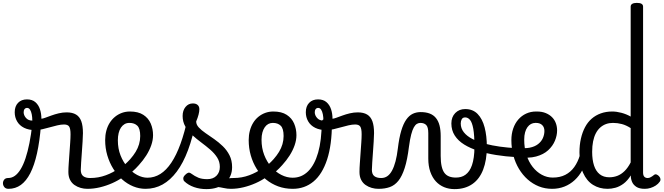

<svg xmlns="http://www.w3.org/2000/svg" viewBox="-114 -1292 4602 1331"><path d="M-55 17Q-74 17 -83.5 5.5Q-93 -6 -93.5 -20.5Q-94 -35 -85 -46.5Q-76 -58 -57 -58Q-32 -58 -10.5 -73.5Q11 -89 29.5 -119.5Q48 -150 63 -195Q78 -240 90 -300Q102 -360 110 -433L170 -424Q161 -312 142.5 -229Q124 -146 96 -91.5Q68 -37 30.5 -10Q-7 17 -55 17ZM491 17Q468 17 445 10.5Q422 4 402.5 -9.5Q383 -23 371.5 -45.5Q360 -68 360 -100Q360 -125 362.5 -159Q365 -193 367.5 -230.5Q370 -268 372.5 -302Q375 -336 375 -361Q375 -400 365.5 -414.5Q356 -429 330 -429Q309 -429 283.5 -423Q258 -417 231.5 -409.5Q205 -402 179 -396Q153 -390 130 -390Q85 -390 53 -406Q21 -422 4.5 -450.5Q-12 -479 -12 -514Q-12 -555 11 -579Q34 -603 73 -603Q109 -603 131 -584Q153 -565 163 -534.5Q173 -504 173 -469Q181 -469 199 -475.5Q217 -482 241.5 -491Q266 -500 293.5 -506.5Q321 -513 348 -513Q388 -513 413 -498Q438 -483 449.5 -451.5Q461 -420 461 -369Q461 -346 458.5 -310.5Q456 -275 453.5 -237Q451 -199 448.5 -166Q446 -133 446 -115Q446 -84 463 -71Q480 -58 510 -58Q524 -58 531 -46.5Q538 -35 536.5 -20.5Q535 -6 524 5.5Q513 17 491 17ZM110 -456Q110 -480 106 -500Q102 -520 94 -532Q86 -544 74 -544Q63 -544 56.5 -536Q50 -528 50 -514Q50 -493 66 -474.5Q82 -456 110 -456Z M493 17Q474 17 467.5 5.5Q461 -6 465 -20.5Q469 -35 481 -46.5Q493 -58 512 -58Q568 -58 619.5 -77Q671 -96 708 -124Q722 -133 732 -128Q742 -123 747 -110.5Q752 -98 750.5 -84.5Q749 -71 738 -64Q706 -41 664.5 -22.5Q623 -4 579 6.5Q535 17 493 17Z M712 -121Q734 -136 753.5 -153.5Q773 -171 789 -189Q811 -214 826.5 -239.5Q842 -265 850 -292.5Q858 -320 858 -349Q858 -401 838 -420.5Q818 -440 784 -440Q770 -440 763.5 -452Q757 -464 757.5 -479.5Q758 -495 765.5 -507Q773 -519 787 -519Q844 -519 879.5 -496Q915 -473 931 -435.5Q947 -398 947 -355Q947 -321 934.5 -285Q922 -249 900 -214.5Q878 -180 849 -148Q828 -124 804 -103Q780 -82 754 -64Z M895 17Q851 17 809.5 0Q768 -17 733 -48Q698 -79 671.5 -121.5Q645 -164 630 -214.5Q615 -265 615 -321Q615 -355 623 -385.5Q631 -416 646.5 -440.5Q662 -465 683.5 -482.5Q705 -500 731 -509.5Q757 -519 787 -519Q796 -519 800.5 -507Q805 -495 804 -479.5Q803 -464 797.5 -452Q792 -440 783 -440Q764 -440 749.5 -431.5Q735 -423 724.5 -407.5Q714 -392 708.5 -369.5Q703 -347 703 -319Q703 -262 721.5 -215Q740 -168 770.5 -133Q801 -98 837 -79Q873 -60 908 -60Q956 -60 997.5 -86Q1039 -112 1074 -164.5Q1109 -217 1137.5 -295.5Q1166 -374 1188 -478Q1190 -487 1205 -487.5Q1220 -488 1234 -481Q1248 -474 1245 -459Q1223 -341 1189.5 -251.5Q1156 -162 1111.5 -102.5Q1067 -43 1013 -13Q959 17 895 17Z M1486 17Q1462 17 1437.5 11.5Q1413 6 1389.5 3.5Q1366 1 1341 12L1362 -16Q1397 -34 1421.5 -43Q1446 -52 1465.5 -55Q1485 -58 1505 -58Q1514 -58 1516 -46.5Q1518 -35 1514 -20.5Q1510 -6 1502.5 5.5Q1495 17 1486 17ZM1317 19Q1271 19 1231 5Q1191 -9 1163 -36Q1156 -44 1156.5 -56Q1157 -68 1171 -81Q1182 -92 1191 -94.5Q1200 -97 1211 -89Q1237 -70 1261.5 -60Q1286 -50 1323 -50Q1363 -50 1386.5 -73.5Q1410 -97 1410 -135Q1410 -171 1391.5 -200Q1373 -229 1343.5 -254.5Q1314 -280 1281 -304.5Q1248 -329 1218.5 -356Q1189 -383 1170.5 -415.5Q1152 -448 1152 -488Q1152 -526 1172 -550.5Q1192 -575 1223 -575Q1244 -575 1256 -564.5Q1268 -554 1268 -535Q1268 -519 1262.5 -497.5Q1257 -476 1246 -450Q1246 -428 1264 -408.5Q1282 -389 1310.5 -369.5Q1339 -350 1370.5 -328Q1402 -306 1430.5 -278.5Q1459 -251 1477 -215.5Q1495 -180 1495 -133Q1495 -66 1446.5 -23.5Q1398 19 1317 19Z M1487 17Q1468 17 1461.5 5.5Q1455 -6 1459 -20.5Q1463 -35 1475 -46.5Q1487 -58 1506 -58Q1562 -58 1613.5 -77Q1665 -96 1702 -124Q1716 -133 1726 -128Q1736 -123 1741 -110.5Q1746 -98 1744.5 -84.5Q1743 -71 1732 -64Q1700 -41 1658.5 -22.5Q1617 -4 1573 6.5Q1529 17 1487 17Z M1706 -121Q1728 -136 1747.5 -153.5Q1767 -171 1783 -189Q1805 -214 1820.5 -239.5Q1836 -265 1844 -292.5Q1852 -320 1852 -349Q1852 -401 1832 -420.5Q1812 -440 1778 -440Q1764 -440 1757.5 -452Q1751 -464 1751.5 -479.5Q1752 -495 1759.5 -507Q1767 -519 1781 -519Q1838 -519 1873.5 -496Q1909 -473 1925 -435.5Q1941 -398 1941 -355Q1941 -321 1928.5 -285Q1916 -249 1894 -214.5Q1872 -180 1843 -148Q1822 -124 1798 -103Q1774 -82 1748 -64Z M1915 17Q1861 17 1814.5 0Q1768 -17 1730 -48Q1692 -79 1665.5 -121.5Q1639 -164 1624.5 -214.5Q1610 -265 1610 -321Q1610 -355 1618 -385.5Q1626 -416 1641 -440.5Q1656 -465 1677.5 -482.5Q1699 -500 1725 -509.5Q1751 -519 1781 -519Q1795 -519 1801.5 -507Q1808 -495 1807.5 -479.5Q1807 -464 1799 -452Q1791 -440 1777 -440Q1760 -440 1746 -432.5Q1732 -425 1721.5 -410Q1711 -395 1705 -373.5Q1699 -352 1699 -323Q1699 -266 1717.5 -218Q1736 -170 1767 -134.5Q1798 -99 1836.5 -79.5Q1875 -60 1915 -60Q1977 -60 2022 -104.5Q2067 -149 2091.5 -234.5Q2116 -320 2116 -443Q2116 -457 2126.5 -463.5Q2137 -470 2151.5 -469.5Q2166 -469 2176.5 -461.5Q2187 -454 2187 -440Q2187 -288 2153.5 -186Q2120 -84 2059 -33.5Q1998 17 1915 17Z M2509 17Q2486 17 2463 10.5Q2440 4 2420.5 -9.5Q2401 -23 2389.5 -45.5Q2378 -68 2378 -100Q2378 -125 2380.5 -159Q2383 -193 2385.5 -230.5Q2388 -268 2390.5 -302Q2393 -336 2393 -361Q2393 -400 2383.5 -414.5Q2374 -429 2348 -429Q2327 -429 2301.5 -423Q2276 -417 2249.5 -409.5Q2223 -402 2197 -396Q2171 -390 2148 -390Q2103 -390 2071 -406Q2039 -422 2022.5 -450.5Q2006 -479 2006 -514Q2006 -555 2029 -579Q2052 -603 2091 -603Q2127 -603 2149 -584Q2171 -565 2181 -534.5Q2191 -504 2191 -469Q2199 -469 2217 -475.5Q2235 -482 2259.5 -491Q2284 -500 2311.5 -506.5Q2339 -513 2366 -513Q2406 -513 2431 -498Q2456 -483 2467.5 -451.5Q2479 -420 2479 -369Q2479 -346 2476.5 -310.5Q2474 -275 2471.5 -237Q2469 -199 2466.5 -166Q2464 -133 2464 -115Q2464 -84 2481 -71Q2498 -58 2528 -58Q2542 -58 2549 -46.5Q2556 -35 2554.5 -20.5Q2553 -6 2542 5.5Q2531 17 2509 17ZM2128 -456Q2128 -480 2124 -500Q2120 -520 2112 -532Q2104 -544 2092 -544Q2081 -544 2074.5 -536Q2068 -528 2068 -514Q2068 -493 2084 -474.5Q2100 -456 2128 -456Z M2511 17Q2502 17 2498 5.5Q2494 -6 2496 -20.5Q2498 -35 2506 -46.5Q2514 -58 2529 -58Q2553 -58 2571.5 -71Q2590 -84 2604 -110Q2618 -136 2628 -174Q2638 -212 2644 -263Q2653 -337 2667.5 -385.5Q2682 -434 2702 -462.5Q2722 -491 2747 -503Q2772 -515 2802 -515Q2811 -515 2815.5 -503.5Q2820 -492 2819.5 -477.5Q2819 -463 2814 -451.5Q2809 -440 2800 -440Q2788 -440 2776.5 -433.5Q2765 -427 2755 -409.5Q2745 -392 2736.5 -359.5Q2728 -327 2721 -275Q2710 -185 2691.5 -127.5Q2673 -70 2647.5 -38.5Q2622 -7 2588 5Q2554 17 2511 17Z M3037 19Q2998 19 2965 5.5Q2932 -8 2907.5 -34.5Q2883 -61 2869 -101Q2855 -141 2855 -193V-369Q2855 -411 2840.5 -425.5Q2826 -440 2800 -440Q2784 -440 2775.5 -451.5Q2767 -463 2767 -477.5Q2767 -492 2776 -503.5Q2785 -515 2802 -515Q2838 -515 2864.5 -505Q2891 -495 2908 -474Q2925 -453 2933 -422Q2941 -391 2941 -349V-211Q2941 -169 2947.5 -140Q2954 -111 2966.5 -94Q2979 -77 2999 -69Q3019 -61 3046 -61Q3065 -61 3081.5 -65.5Q3098 -70 3112.5 -80.5Q3127 -91 3138.5 -107.5Q3150 -124 3158 -147.5Q3166 -171 3170.5 -202.5Q3175 -234 3175 -274Q3175 -355 3167 -399Q3159 -443 3144.5 -460.5Q3130 -478 3111 -478Q3095 -478 3088.5 -492.5Q3082 -507 3087.5 -521.5Q3093 -536 3111 -536Q3164 -536 3197 -502Q3230 -468 3245.5 -409Q3261 -350 3261 -274Q3261 -228 3254.5 -188.5Q3248 -149 3235.5 -116.5Q3223 -84 3204.5 -59Q3186 -34 3161 -16.5Q3136 1 3105 10Q3074 19 3037 19Z M3461 -203Q3391 -207 3325 -217.5Q3259 -228 3202.5 -246Q3146 -264 3104 -290Q3062 -316 3038.5 -352.5Q3015 -389 3015 -436Q3015 -481 3042 -508.5Q3069 -536 3111 -536Q3123 -536 3128 -521.5Q3133 -507 3129 -492.5Q3125 -478 3110 -478Q3094 -478 3087 -465.5Q3080 -453 3080 -436Q3080 -402 3101.5 -375Q3123 -348 3161 -328.5Q3199 -309 3248 -296Q3297 -283 3351.5 -275.5Q3406 -268 3461 -265Q3470 -265 3476.5 -255Q3483 -245 3485 -232.5Q3487 -220 3481.5 -211Q3476 -202 3461 -203Z M3471 -270Q3521 -261 3557 -268Q3593 -275 3616 -293Q3639 -311 3649.5 -335Q3660 -359 3660 -384Q3660 -410 3644.5 -425Q3629 -440 3602 -440Q3588 -440 3581 -452Q3574 -464 3574.5 -479.5Q3575 -495 3583 -507Q3591 -519 3607 -519Q3643 -519 3669.5 -508Q3696 -497 3713.5 -479Q3731 -461 3739.5 -437.5Q3748 -414 3748 -388Q3748 -353 3733 -316.5Q3718 -280 3686 -250.5Q3654 -221 3602 -207Q3550 -193 3476 -203Z M3713 17Q3664 17 3621.5 0Q3579 -17 3544 -48Q3509 -79 3483.5 -121.5Q3458 -164 3444.5 -214.5Q3431 -265 3431 -321Q3431 -364 3443.5 -400.5Q3456 -437 3479 -463.5Q3502 -490 3533.5 -504.5Q3565 -519 3602 -519Q3616 -519 3622.5 -507Q3629 -495 3628.5 -479.5Q3628 -464 3620 -452Q3612 -440 3598 -440Q3581 -440 3567 -432.5Q3553 -425 3542.5 -410.5Q3532 -396 3526 -374.5Q3520 -353 3520 -324Q3520 -266 3535.5 -218Q3551 -170 3578.5 -135Q3606 -100 3642 -80.5Q3678 -61 3718 -61Q3768 -61 3805 -80Q3842 -99 3867 -134Q3892 -169 3906 -216Q3908 -224 3922 -225.5Q3936 -227 3948.5 -222.5Q3961 -218 3958 -208Q3946 -156 3924 -114.5Q3902 -73 3870 -43.5Q3838 -14 3798.5 1.5Q3759 17 3713 17Z M4098 17Q4041 17 3997 -10.5Q3953 -38 3928 -94Q3903 -150 3903 -235Q3903 -287 3913 -331Q3923 -375 3941.5 -410Q3960 -445 3987.5 -469Q4015 -493 4051 -506Q4087 -519 4130 -519Q4160 -519 4194 -510Q4228 -501 4258 -484V-1246Q4258 -1259 4269 -1265.5Q4280 -1272 4301 -1272Q4323 -1272 4333.5 -1265.5Q4344 -1259 4344 -1246V-96Q4344 -76 4352.5 -67Q4361 -58 4375 -58Q4384 -58 4391.5 -61Q4399 -64 4406 -69Q4413 -74 4421 -80Q4429 -86 4438.5 -82Q4448 -78 4455 -70Q4463 -61 4464.5 -51Q4466 -41 4460 -33Q4449 -17 4432 -6Q4415 5 4395.5 11Q4376 17 4356 17Q4318 17 4297 3Q4276 -11 4267.5 -31.5Q4259 -52 4259 -73Q4259 -74 4259 -74.5Q4259 -75 4259 -76Q4235 -38 4207.5 -18Q4180 2 4152 9.5Q4124 17 4098 17ZM3991 -239Q3991 -184 4004 -144.5Q4017 -105 4043.5 -84Q4070 -63 4110 -63Q4139 -63 4165.5 -73Q4192 -83 4215.5 -106Q4239 -129 4258 -166V-404Q4227 -424 4197 -432Q4167 -440 4135 -440Q4109 -440 4087 -432Q4065 -424 4047 -408Q4029 -392 4016.5 -368Q4004 -344 3997.5 -312Q3991 -280 3991 -239Z"/></svg>

Font: Playwrite VN
Style: Regular
Weight: 400
Designer: Veronika Burian, José Scaglione
Foundry: TypeTogether
Version: Version 1.002